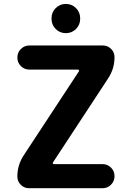

<svg xmlns="http://www.w3.org/2000/svg" viewBox="-20 -989 673 988"><path d="M245.1 -892.6V-894.5Q245.1 -925.8 266.6 -947.3Q288.1 -968.8 318.8 -968.8Q349.6 -968.8 371.1 -947.3Q392.6 -925.8 392.6 -894.5V-892.6Q392.6 -861.3 371.1 -839.8Q349.6 -818.4 318.8 -818.4Q288.1 -818.4 266.6 -839.8Q245.1 -861.3 245.1 -892.6ZM130.9 -754.9H509.8Q534.2 -754.9 551.8 -737.3Q569.3 -719.7 569.3 -695.3Q569.3 -634.8 536.1 -585L252 -152.3Q251 -150.4 252.4 -147.5Q253.9 -144.5 256.8 -144.5H507.8Q533.2 -144.5 551.3 -126.5Q569.3 -108.4 569.3 -82.5Q569.3 -56.6 551.3 -38.6Q533.2 -20.5 507.8 -20.5H128.9Q104.5 -20.5 86.9 -38.1Q69.3 -55.7 69.3 -80.1Q69.3 -140.6 102.5 -190.4L386.7 -623Q387.7 -625 386.2 -627.9Q384.8 -630.9 381.8 -630.9H130.9Q105.5 -630.9 87.4 -648.9Q69.3 -667 69.3 -692.9Q69.3 -718.8 87.4 -736.8Q105.5 -754.9 130.9 -754.9Z"/></svg>

Font: Gen Jyuu GothicX Bold
Style: Bold
Weight: 700
Designer: Ryoko NISHIZUKA (kana &amp; ideographs); Paul D. Hunt (Latin, Greek &amp; Cyrillic); Wenlong ZHANG (bopomofo); Sandoll C
Version: Version 1.058.20140828